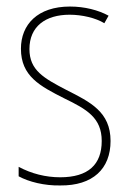

<svg xmlns="http://www.w3.org/2000/svg" viewBox="-20 -557 396 587"><path d="M164 10C264 11 318 -41 318 -126C318 -215 256 -245 183 -282C114 -318 70 -342 70 -407C70 -476 119 -512 193 -512C231 -512 273 -502 299 -486L312 -509C281 -526 239 -537 194 -537C95 -537 44 -482 44 -408C44 -324 102 -294 177 -256C245 -223 291 -197 291 -126C291 -54 250 -15 164 -15C120 -15 76 -26 37 -47V-18C68 -1 116 11 164 10Z"/></svg>

Font: Noto Sans Condensed Thin
Style: Regular
Weight: 100
Width: 3
Designer: Monotype Design Team
Foundry: Monotype Imaging Inc.
Version: Version 2.013